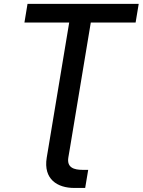

<svg xmlns="http://www.w3.org/2000/svg" viewBox="-20 -747 722 972"><path d="M326 50.1 334.5 0 439.6 -632.8H666.5L682.2 -727.3H119.3L103.7 -632.8H330.3L225.1 0L216.6 50.8C198.5 160.9 271.3 204.5 355.8 204.5H411.2L426.5 112.9H398.4C355.1 112.9 317.5 101.9 326 50.1Z"/></svg>

Font: Magic Ui Pro Medium
Style: Italic
Weight: 500
Italic angle: -9.39999°
Designer: Stefan Endress, Andreas Faust
Version: Version 1.000;FEAKit 1.0